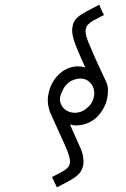

<svg xmlns="http://www.w3.org/2000/svg" viewBox="-20 -768 540 820"><path d="M236 -338Q235 -348 238 -358.5Q241 -369 246 -378Q251 -392 261.5 -404Q272 -416 285 -423Q299 -430 313.5 -432Q328 -434 344 -429Q355 -425 364 -416Q373 -407 378 -395Q383 -382 382.5 -367.5Q382 -353 376 -339Q371 -326 360.5 -315Q350 -304 337 -296Q324 -289 309.5 -287Q295 -285 281 -289Q264 -293 252 -305.5Q240 -318 236 -338ZM256 -151Q268 -125 273.5 -107Q279 -89 279 -78Q279 -64 271 -54.5Q263 -45 251 -38Q239 -31 226.5 -24.5Q214 -18 202 -12L223 32Q240 23 258 14Q276 5 293 -6Q309 -16 320 -29Q331 -42 335 -61Q338 -76 335 -98Q332 -120 318 -148L279 -236Q290 -233 301.5 -232.5Q313 -232 324 -234Q345 -237 363.5 -246.5Q382 -256 396 -270Q412 -287 423 -307.5Q434 -328 438 -349Q442 -369 441 -388Q440 -407 431 -424Q418 -452 399.5 -491.5Q381 -531 368 -563Q356 -589 350 -608.5Q344 -628 346 -640Q347 -653 355 -662Q363 -671 376 -679Q387 -685 399 -691Q411 -697 424 -704Q418 -715 413 -726Q408 -737 404 -748Q386 -738 367 -728.5Q348 -719 332 -709Q315 -699 304 -686.5Q293 -674 290 -655Q286 -640 290.5 -617Q295 -594 307 -565Q316 -543 325.5 -521.5Q335 -500 344 -480Q334 -483 323 -484Q312 -485 300 -484Q279 -481 261.5 -472Q244 -463 229 -448Q212 -431 201.5 -410Q191 -389 187 -367Q182 -345 185.5 -321.5Q189 -298 198 -279Z"/></svg>

Font: Josefin Slab Medium
Style: Italic
Weight: 500
Italic angle: -12°
Version: Version 2.000